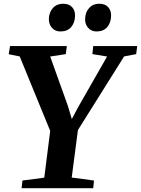

<svg xmlns="http://www.w3.org/2000/svg" viewBox="-20 -984 738 1004"><path d="M93 0 97.5 -40 211.5 -55 242.5 -299.5 83 -689 25.5 -700.5 32.5 -743H329.5L324 -701L242.5 -688.5L334.5 -431.5L355.5 -361.5L390.5 -427L540 -688.5L463 -701L467.5 -743H697.5L692 -701L629 -689L387.5 -304L355 -55.5L471.5 -40L467.5 0ZM295.5 -819.5Q269 -819.5 252.2 -838Q235.5 -856.5 235.5 -884.5Q236.5 -920 256.8 -942.2Q277 -964.5 310 -964.5Q341.5 -964.5 357.2 -946.5Q373 -928.5 372.5 -902Q372 -866 352.5 -842.8Q333 -819.5 295.5 -819.5ZM484.5 -819.5Q458 -819.5 441.2 -838Q424.5 -856.5 425 -884.5Q426 -920 446 -942.2Q466 -964.5 499 -964.5Q530 -964.5 545.8 -946.5Q561.5 -928.5 561 -902Q560.5 -866 541 -842.8Q521.5 -819.5 484.5 -819.5Z"/></svg>

Font: Merriweather 48pt
Style: Bold Italic
Weight: 700
Italic angle: -7.8°
Version: Version 2.101